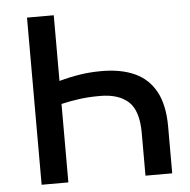

<svg xmlns="http://www.w3.org/2000/svg" viewBox="-51 -750 791 801"><g transform="rotate(-5 344.5 -350.0)"><path d="M91.2 0V-700H203.2V-424.8Q247.8 -437.2 290.5 -443.9Q333.2 -450.6 381.9 -450.6Q462.9 -450.6 520.2 -424.4Q577.4 -398.2 607.8 -341.9Q638.1 -285.6 638.1 -195.4V0H526.1V-179Q526.1 -272.1 485 -309.9Q444 -347.8 366.2 -347.8Q317.3 -347.8 279 -342.5Q240.7 -337.3 203.2 -328.5V0Z"/></g></svg>

Font: Geologica-Sharp
Style: Regular
Weight: 100
Designer: Sindre Bremnes, Frode Helland
Foundry: Monokrom Skriftforlag AS
Version: Version 1.010;gftools[0.9.28]